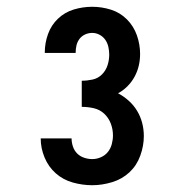

<svg xmlns="http://www.w3.org/2000/svg" viewBox="-20 -863 540 566"><path d="M252 -317Q223 -317 194.5 -325Q166 -333 144.5 -352Q123 -371 111.5 -398.5Q100 -426 100 -455H191Q191 -443 195 -431Q199 -419 207.5 -410.5Q216 -402 228 -398Q240 -394 252 -394Q265 -394 277.5 -399.5Q290 -405 298 -415Q306 -425 309.5 -438Q313 -451 313 -464Q313 -482 306.5 -499Q300 -516 287 -528Q274 -540 256.5 -544Q239 -548 221 -548V-625Q237 -625 253 -628.5Q269 -632 280.5 -643.5Q292 -655 297 -670.5Q302 -686 302 -702Q302 -713 299.5 -724.5Q297 -736 290.5 -745.5Q284 -755 273.5 -760.5Q263 -766 252 -766Q241 -766 231 -761.5Q221 -757 214.5 -748.5Q208 -740 205.5 -729.5Q203 -719 203 -708V-707H112V-708Q112 -736 121.5 -762.5Q131 -789 151 -808Q171 -827 197.5 -835Q224 -843 252 -843Q280 -843 307 -834.5Q334 -826 354 -806Q374 -786 383.5 -759Q393 -732 393 -704Q393 -686 389 -669Q385 -652 376.5 -636.5Q368 -621 355.5 -608.5Q343 -596 328 -588Q345 -579 359.5 -566Q374 -553 384 -536.5Q394 -520 399 -501Q404 -482 404 -462Q404 -433 393.5 -404Q383 -375 361.5 -355Q340 -335 310.5 -326Q281 -317 252 -317Z"/></svg>

Font: Iosevka Curly Slab Extrabold
Style: Regular
Weight: 800
Monospace: yes
Designer: Belleve Invis
Foundry: Belleve Invis
Version: Version 22.1.2; ttfautohint (v1.8.4)